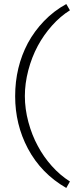

<svg xmlns="http://www.w3.org/2000/svg" viewBox="-20 -769 401 950"><path d="M118 -34Q55 -153 55 -293Q55 -437 118 -556Q150 -615 198 -665Q246 -715 308 -749L326 -718Q279 -689 237.5 -642.5Q196 -596 167 -542Q137 -486 120 -421Q103 -356 103 -294Q103 -230 120.5 -165Q138 -100 167 -47Q195 6 236 52Q277 98 326 129L308 161Q184 90 118 -34Z"/></svg>

Font: Bellota Light
Style: Regular
Weight: 300
Designer: Kemie Guaida
Foundry: Kemie Guaida
Version: Version 4.001